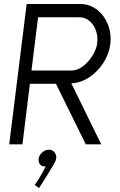

<svg xmlns="http://www.w3.org/2000/svg" viewBox="-20 -720 600 958"><path d="M485 0H408L259 -302H129L92 0H26L113 -700H380Q427 -700 463.5 -672Q500 -644 518.5 -597.5Q537 -551 530 -497Q524 -451 496.5 -407.5Q469 -364 427 -335.5Q385 -307 336 -304ZM465 -504Q469 -537 459 -566.5Q449 -596 427 -615Q405 -634 374 -634H170L137 -368H335Q366 -368 394 -389.5Q422 -411 441.5 -442.5Q461 -474 465 -504ZM174 65Q179 50 193 38.5Q207 27 224 27Q244 27 254.5 43.5Q265 60 258 80Q255 88 244 107Q233 126 219 148.5Q205 171 192.5 190.5Q180 210 175 218L153 203Q158 197 168 181.5Q178 166 189 146.5Q200 127 208 110Q189 113 179 99Q169 85 174 65Z"/></svg>

Font: Kulim Park Light
Style: Italic
Weight: 300
Italic angle: -8°
Designer: Noponies / Dale Sattler
Foundry: Noponies
Version: Version 1.000; ttfautohint (v1.8.3)